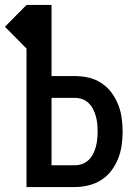

<svg xmlns="http://www.w3.org/2000/svg" viewBox="-47 -755 567 775"><path d="M60 0V-559L-27 -647L60 -735H161V-448H254Q282 -448 309.5 -442Q337 -436 361 -420.5Q385 -405 402 -382.5Q419 -360 429.5 -334Q440 -308 444 -280Q448 -252 448 -224Q448 -196 444 -168Q440 -140 429.5 -114Q419 -88 402 -65.5Q385 -43 361 -28Q337 -13 309.5 -6.5Q282 0 254 0ZM254 -88Q270 -88 284.5 -93Q299 -98 310.5 -109Q322 -120 329 -134Q336 -148 340 -163Q344 -178 345.5 -193.5Q347 -209 347 -224Q347 -240 345.5 -255.5Q344 -271 340 -285.5Q336 -300 329 -314Q322 -328 310.5 -339Q299 -350 284.5 -355Q270 -360 254 -360H161V-88Z"/></svg>

Font: Iosevka Curly Semibold
Style: Regular
Weight: 600
Monospace: yes
Designer: Belleve Invis
Foundry: Belleve Invis
Version: Version 22.1.2; ttfautohint (v1.8.4)